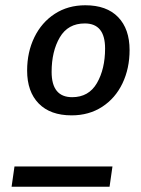

<svg xmlns="http://www.w3.org/2000/svg" viewBox="-20 -709 534 729"><path d="M472 -519Q472 -449 445 -392.5Q418 -336 368 -303.5Q318 -271 252 -271Q171 -271 127 -316Q83 -361 83 -441Q83 -511 110.5 -567.5Q138 -624 188 -656.5Q238 -689 304 -689Q385 -689 428.5 -644Q472 -599 472 -519ZM176 -436Q176 -340 254 -340Q317 -340 348 -393.5Q379 -447 379 -525Q379 -620 302 -620Q238 -620 207 -567Q176 -514 176 -436ZM35 -77H407L396 0H24Z"/></svg>

Font: FiraGO
Style: Italic
Weight: 400
Italic angle: -8°
Designer: bBox Type GmbH
Foundry: bBox Type GmbH
Version: Version 1.001